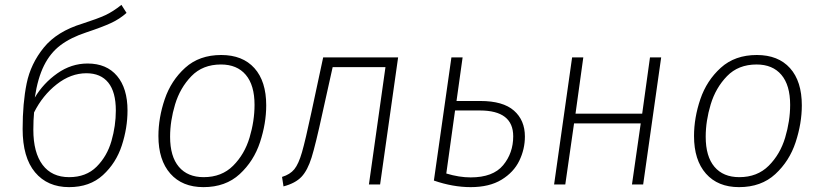

<svg xmlns="http://www.w3.org/2000/svg" viewBox="-20 -758 3376 789"><path d="M504 -304Q504 -232 480.5 -160Q457 -88 403 -38.5Q349 11 264 11Q175 11 124 -50Q73 -111 73 -228Q73 -334 89.5 -415Q106 -496 160 -562.5Q214 -629 319 -661Q381 -681 412.5 -695.5Q444 -710 479 -738L500 -705Q472 -680 436.5 -663.5Q401 -647 335 -625Q271 -604 229 -572.5Q187 -541 161 -489Q135 -437 123 -357Q158 -416 215.5 -456.5Q273 -497 340 -497Q418 -497 461 -446Q504 -395 504 -304ZM456 -304Q456 -380 425 -418.5Q394 -457 335 -457Q271 -457 213 -411.5Q155 -366 120 -296Q117 -265 117 -225Q117 -131 155 -80.5Q193 -30 264 -30Q334 -30 377 -73Q420 -116 438 -178.5Q456 -241 456 -304Z M631 -199Q631 -274 657 -350.5Q683 -427 741 -479.5Q799 -532 889 -532Q977 -532 1025.5 -478Q1074 -424 1074 -325Q1074 -251 1048.5 -173.5Q1023 -96 965 -42.5Q907 11 816 11Q729 11 680 -44.5Q631 -100 631 -199ZM1026 -327Q1026 -408 990 -450.5Q954 -493 888 -493Q813 -493 766.5 -445Q720 -397 699.5 -329Q679 -261 679 -196Q679 -115 715 -72.5Q751 -30 817 -30Q891 -30 938 -77Q985 -124 1005.5 -192.5Q1026 -261 1026 -327Z M1542 0H1496L1564 -482H1347L1305 -293Q1277 -164 1260.5 -111Q1244 -58 1219 -31.5Q1194 -5 1145 8L1139 -31Q1172 -41 1189.5 -62.5Q1207 -84 1221 -132.5Q1235 -181 1260 -298L1308 -522H1616Z M2137 -197Q2137 -145 2114 -97.5Q2091 -50 2041 -19.5Q1991 11 1914 11Q1841 11 1763 -16L1835 -522H1881L1856 -343H1954Q2047 -343 2092 -303.5Q2137 -264 2137 -197ZM2089 -198Q2089 -304 1952 -304H1850L1814 -45Q1867 -29 1914 -29Q2006 -29 2047.5 -79Q2089 -129 2089 -198Z M2577 0 2613 -251H2339L2303 0H2257L2331 -522H2377L2345 -291H2619L2651 -522H2697L2623 0Z M2832 -199Q2832 -274 2858 -350.5Q2884 -427 2942 -479.5Q3000 -532 3090 -532Q3178 -532 3226.5 -478Q3275 -424 3275 -325Q3275 -251 3249.5 -173.5Q3224 -96 3166 -42.5Q3108 11 3017 11Q2930 11 2881 -44.5Q2832 -100 2832 -199ZM3227 -327Q3227 -408 3191 -450.5Q3155 -493 3089 -493Q3014 -493 2967.5 -445Q2921 -397 2900.5 -329Q2880 -261 2880 -196Q2880 -115 2916 -72.5Q2952 -30 3018 -30Q3092 -30 3139 -77Q3186 -124 3206.5 -192.5Q3227 -261 3227 -327Z"/></svg>

Font: Fira Sans ExtraLight
Style: Italic
Weight: 275
Italic angle: -8°
Designer: Carrois Corporate & Edenspiekermann AG
Foundry: Carrois Corporate GbR & Edenspiekermann AG
Version: Version 4.203